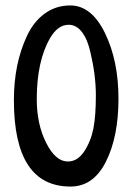

<svg xmlns="http://www.w3.org/2000/svg" viewBox="-20 -684 488 705"><path d="M31 -316Q31 -450 79 -552Q103 -604 144 -634Q185 -664 238 -664Q316 -664 365.5 -562.5Q415 -461 415 -321.5Q415 -182 369 -90.5Q323 1 239 1Q31 1 31 -316ZM229 -91Q265 -91 289.5 -128.5Q314 -166 323 -212.5Q332 -259 332 -333.5Q332 -408 312 -492Q302 -538 281.5 -565.5Q261 -593 232 -593Q193 -593 165 -546Q115 -461 115 -320Q115 -228 149.5 -159.5Q184 -91 229 -91Z"/></svg>

Font: Patrick Hand
Style: Regular
Weight: 400
Designer: Patrick Wagesreiter
Foundry: Patrick Wagesreiter
Version: Version 1.003;PS 001.003;hotconv 1.0.70;makeotf.lib2.5.58329